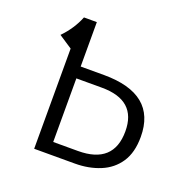

<svg xmlns="http://www.w3.org/2000/svg" viewBox="-100 -619 704 715"><g transform="rotate(20 252.0 -261.5)"><path d="M269 0H108V-397L55 -432Q95 -473 115 -523H166V-347H258Q466 -347 466 -177Q466 -115 440 -76Q414 -37 369 -18.5Q324 0 269 0ZM264 -48Q405 -48 405 -177Q405 -300 267 -300H166V-48Z"/></g></svg>

Font: Trujillo Light
Style: Regular
Weight: 300
Designer: Fira Sans original fonts by bBox Type GmbH, Carrois Corporate GbR, & Edenspiekermann AG / Changes by Cristiano Sobral
Foundry: Fira Sans original fonts by bBox Type GmbH, Carrois Corporate GbR, & Edenspiekermann AG / Changes by Cristiano Sobral
Version: Version 4.301;July 28, 2020;FontCreator 13.0.0.2655 64-bit